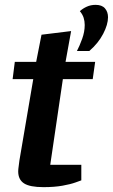

<svg xmlns="http://www.w3.org/2000/svg" viewBox="-20 -762 465 791"><path d="M159 9Q103 9 79 -6.5Q55 -22 55 -56Q55 -64 57 -77.5Q59 -91 60 -101L117 -436H32L41 -507H129L151 -619L273 -634L250 -507H372L362 -436H239L187 -83H315V-19Q312 -18 291.5 -10.5Q271 -3 237.5 3Q204 9 159 9ZM297 -552Q308 -573 318.5 -602Q329 -631 329 -659Q329 -675 324.5 -689Q320 -703 309 -716Q321 -727 337.5 -734.5Q354 -742 374 -742Q400 -742 412.5 -727.5Q425 -713 425 -691Q425 -661 405 -622.5Q385 -584 348 -552Z"/></svg>

Font: Faustina Light
Style: Bold Italic
Weight: 700
Italic angle: -8°
Version: Version 1.200